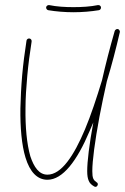

<svg xmlns="http://www.w3.org/2000/svg" viewBox="-20 -707 490 753"><path d="M368 -667C373 -668 377 -673 376 -679C375 -684 370 -688 364 -687C335 -681 301 -679 268 -679C235 -679 202 -681 173 -687C168 -688 162 -684 161 -679C160 -674 164 -668 169 -667C199 -662 234 -659 268 -659C303 -659 337 -662 368 -667ZM104 -544C105 -550 101 -555 96 -556C90 -557 85 -553 84 -548C77 -503 71 -457 67 -412C63 -366 61 -322 60 -282C59 -207 65 -138 80 -89C97 -33 126 -2 166 -2C226 -2 282 -76 331 -192C336 -203 341 -215 346 -227C330 -141 322 -73 322 -36C322 -19 324 -7 328 2C332 12 339 18 349 24C353 27 360 26 362 21C365 17 364 10 359 8C353 4 349 0 346 -6C343 -13 342 -22 342 -36C342 -76 352 -152 370 -249C378 -292 388 -338 399 -388C418 -451 435 -516 450 -581C450 -581 450 -581 450 -583C450 -582 450 -583 450 -584C450 -585 450 -585 450 -585C450 -586 449 -586 449 -586C449 -587 449 -587 449 -587C449 -588 449 -588 448 -588C448 -589 448 -589 448 -589C447 -590 447 -590 447 -590C446 -591 446 -591 446 -591L445 -592C444 -592 444 -592 444 -592L443 -593H442C442 -593 441 -593 440 -593C440 -593 440 -593 439 -593H438C437 -593 437 -593 437 -592C436 -592 436 -592 436 -592C435 -592 435 -592 435 -591C434 -591 434 -591 434 -591C433 -590 433 -590 433 -590C432 -590 432 -589 432 -589C432 -589 432 -588 431 -588V-587L430 -586C411 -520 394 -454 380 -392C359 -323 337 -256 313 -199C270 -97 221 -22 166 -22C133 -22 113 -52 99 -94C85 -143 79 -209 80 -282C80 -322 83 -365 87 -410C91 -454 97 -500 104 -544Z"/></svg>

Font: Mistral SingleLine OTF-SVG Regular
Style: Regular
Weight: 300
Designer: François Chastanet, Élisa Garzelli, Anais Alves, Morgane Autin
Foundry: institut supérieur des arts et du design Toulouse / isdaT
Version: Version 1.000;hotconv 1.0.117;makeotfexe 2.5.65602 DEVELOPME